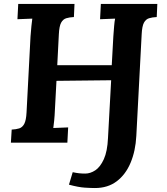

<svg xmlns="http://www.w3.org/2000/svg" viewBox="-20 -720 842 969"><path d="M459 229Q439 229 407.5 227Q376 225 328 212L347 149Q365 153 379.5 154.5Q394 156 410 156Q436 156 461 139.5Q486 123 504 83.5Q522 44 525 -23L541 -315L265 -312L257 -164Q256 -137 253.5 -112Q251 -87 249 -74L324 -77L320 0H35L39 -66Q61 -67 77 -72Q93 -77 102.5 -95Q112 -113 114 -153L134 -536Q136 -563 138.5 -588Q141 -613 143 -626L68 -623L72 -700H356L353 -634Q331 -633 314.5 -628Q298 -623 288.5 -605.5Q279 -588 277 -547L269 -391H544L552 -536Q554 -563 556 -588Q558 -613 561 -626L485 -623L489 -700H774L771 -634Q749 -633 732.5 -628Q716 -623 706.5 -605.5Q697 -588 695 -547L668 -34Q664 42 639 101.5Q614 161 569 195Q524 229 459 229Z"/></svg>

Font: Lora
Style: Italic
Weight: 400
Italic angle: -3°
Designer: Olga Karpushina, Alexei Vanyashin (Cyrillic)
Foundry: Cyreal
Version: Version 3.008